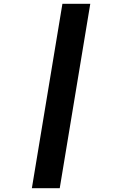

<svg xmlns="http://www.w3.org/2000/svg" viewBox="-20 -843 640 1006"><path d="M147 143 307 -823H453L293 143Z"/></svg>

Font: Iosevka Aile Heavy Oblique
Style: Regular
Weight: 900
Italic angle: -9°
Designer: Belleve Invis
Foundry: Belleve Invis
Version: Version 31.1.0; ttfautohint (v1.8.4)